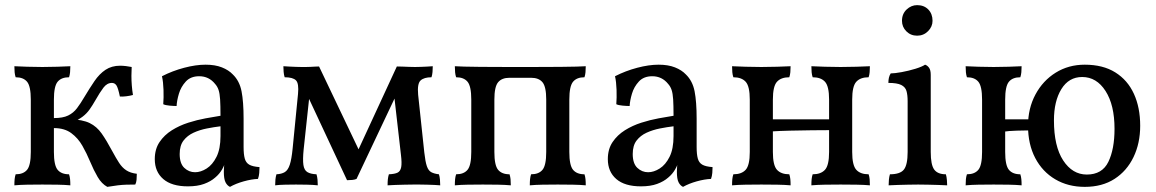

<svg xmlns="http://www.w3.org/2000/svg" viewBox="-20 -719 4502 748"><path d="M398 9Q376 -3 360.5 -29.5Q345 -56 331.5 -88.5Q318 -121 301 -151Q284 -181 257.5 -200.5Q231 -220 190 -220V-259Q225 -259 245.5 -269Q266 -279 280 -297.5Q294 -316 308 -340Q329 -375 348 -403Q367 -431 391 -447Q415 -463 448 -463Q458 -463 471 -461.5Q484 -460 493 -458Q492 -442 492 -423.5Q492 -405 493.5 -386Q495 -367 498 -349Q488 -346 472.5 -344Q457 -342 447 -343Q440 -377 433.5 -386.5Q427 -396 416 -396Q397 -396 383 -377.5Q369 -359 352 -329Q340 -308 329 -292.5Q318 -277 302.5 -265Q287 -253 260 -241L251 -255Q302 -253 329.5 -239.5Q357 -226 376 -199Q395 -172 418 -129Q432 -103 444 -84.5Q456 -66 472 -55.5Q488 -45 513 -42Q513 -29 512 -18.5Q511 -8 507 0Q488 0 472 0.5Q456 1 439 3Q422 5 398 9ZM36 3Q36 -11 37 -21Q38 -31 41 -40Q71 -40 85.5 -57.5Q100 -75 100 -127V-331Q100 -383 85.5 -400.5Q71 -418 41 -418Q38 -427 37 -437.5Q36 -448 36 -461Q58 -460 86 -459Q114 -458 145 -458Q176 -458 204 -459Q232 -460 254 -461Q254 -448 253 -437.5Q252 -427 249 -418Q219 -418 204.5 -400.5Q190 -383 190 -331V-127Q190 -75 204.5 -57.5Q219 -40 249 -40Q252 -31 253 -21Q254 -11 254 3Q232 1 204 0.5Q176 0 145 0Q114 0 86 0.5Q58 1 36 3Z M876 9Q865 4 858.5 -9Q852 -22 852 -50Q852 -59 853 -71.5Q854 -84 857 -94H859Q856 -78 845.5 -59.5Q835 -41 818 -27Q801 -12 775 -2.5Q749 7 712 7Q649 7 616 -21.5Q583 -50 583 -99Q583 -138 601.5 -165.5Q620 -193 649.5 -211.5Q679 -230 713.5 -241Q748 -252 781 -258Q814 -264 839 -268Q839 -309 837.5 -332Q836 -355 831.5 -368.5Q827 -382 818 -392Q806 -407 790.5 -414.5Q775 -422 756 -422Q723 -422 704 -401.5Q685 -381 677 -354Q669 -327 668 -306Q657 -306 640.5 -307.5Q624 -309 616 -313Q618 -338 617 -369Q616 -400 611 -422Q652 -443 697.5 -455Q743 -467 781 -467Q818 -467 844.5 -456.5Q871 -446 887 -429Q913 -404 921 -363.5Q929 -323 929 -256V-146Q929 -118 933.5 -101.5Q938 -85 951 -77.5Q964 -70 991 -68Q991 -58 990 -45.5Q989 -33 985 -22Q960 -21 929.5 -12.5Q899 -4 876 9ZM740 -48Q762 -48 785 -62.5Q808 -77 823.5 -108Q839 -139 839 -189V-227Q814 -224 786 -218.5Q758 -213 734 -202Q710 -191 695 -171.5Q680 -152 680 -119Q680 -82 698 -65Q716 -48 740 -48Z M1332 -17 1176 -351H1186L1163 -137Q1159 -97 1162 -76.5Q1165 -56 1177.5 -48.5Q1190 -41 1213 -40Q1216 -30 1217 -19Q1218 -8 1218 3Q1200 1 1176 0.5Q1152 0 1133 0Q1115 0 1091 0.5Q1067 1 1052 3Q1052 -9 1053 -19.5Q1054 -30 1057 -40Q1077 -41 1089.5 -48.5Q1102 -56 1109 -77.5Q1116 -99 1120 -140L1141 -353Q1145 -394 1133 -406Q1121 -418 1089 -418Q1086 -427 1085 -439Q1084 -451 1084 -461Q1098 -460 1110 -459.5Q1122 -459 1133.5 -458.5Q1145 -458 1155 -458Q1163 -458 1171.5 -458Q1180 -458 1189.5 -458.5Q1199 -459 1207.5 -459.5Q1216 -460 1223 -460L1387 -116H1367L1526 -460Q1536 -460 1548.5 -459.5Q1561 -459 1574 -458.5Q1587 -458 1597 -458Q1608 -458 1619.5 -458.5Q1631 -459 1643 -459.5Q1655 -460 1666 -461Q1666 -450 1665 -438.5Q1664 -427 1661 -418Q1632 -418 1618.5 -405.5Q1605 -393 1609 -350L1633 -125Q1637 -89 1643 -71.5Q1649 -54 1660.5 -48Q1672 -42 1690 -40Q1693 -31 1694 -19.5Q1695 -8 1695 3Q1686 2 1672.5 1.5Q1659 1 1644 0.5Q1629 0 1615 0Q1601 0 1590 0Q1575 0 1556.5 0.5Q1538 1 1520.5 1.5Q1503 2 1490 3Q1490 -11 1491 -20.5Q1492 -30 1495 -40Q1518 -41 1529 -46.5Q1540 -52 1543 -68Q1546 -84 1542 -116L1515 -352H1525L1369 -22Q1362 -19 1352.5 -18Q1343 -17 1332 -17Z M1752 3Q1752 -11 1753 -21Q1754 -31 1757 -40Q1787 -40 1801.5 -57.5Q1816 -75 1816 -127V-331Q1816 -383 1801.5 -400.5Q1787 -418 1757 -418Q1754 -427 1753 -437.5Q1752 -448 1752 -461Q1767 -460 1788.5 -459.5Q1810 -459 1850.5 -458.5Q1891 -458 1961 -458H2053Q2124 -458 2164 -458.5Q2204 -459 2226 -459.5Q2248 -460 2262 -461Q2262 -448 2261 -437.5Q2260 -427 2257 -418Q2227 -418 2212.5 -400.5Q2198 -383 2198 -331V-127Q2198 -75 2212.5 -57.5Q2227 -40 2257 -40Q2260 -31 2261 -21Q2262 -11 2262 3Q2240 1 2212 0.5Q2184 0 2153 0Q2122 0 2094 0.5Q2066 1 2044 3Q2044 -11 2045 -21Q2046 -31 2049 -40Q2079 -40 2093.5 -57.5Q2108 -75 2108 -127V-331Q2108 -381 2093.5 -398.5Q2079 -416 2049 -416H1965Q1935 -416 1920.5 -398.5Q1906 -381 1906 -331V-127Q1906 -75 1920.5 -57.5Q1935 -40 1965 -40Q1968 -31 1969 -21Q1970 -11 1970 3Q1948 1 1920 0.5Q1892 0 1861 0Q1830 0 1802 0.5Q1774 1 1752 3Z M2641 9Q2630 4 2623.5 -9Q2617 -22 2617 -50Q2617 -59 2618 -71.5Q2619 -84 2622 -94H2624Q2621 -78 2610.5 -59.5Q2600 -41 2583 -27Q2566 -12 2540 -2.5Q2514 7 2477 7Q2414 7 2381 -21.5Q2348 -50 2348 -99Q2348 -138 2366.5 -165.5Q2385 -193 2414.5 -211.5Q2444 -230 2478.5 -241Q2513 -252 2546 -258Q2579 -264 2604 -268Q2604 -309 2602.5 -332Q2601 -355 2596.5 -368.5Q2592 -382 2583 -392Q2571 -407 2555.5 -414.5Q2540 -422 2521 -422Q2488 -422 2469 -401.5Q2450 -381 2442 -354Q2434 -327 2433 -306Q2422 -306 2405.5 -307.5Q2389 -309 2381 -313Q2383 -338 2382 -369Q2381 -400 2376 -422Q2417 -443 2462.5 -455Q2508 -467 2546 -467Q2583 -467 2609.5 -456.5Q2636 -446 2652 -429Q2678 -404 2686 -363.5Q2694 -323 2694 -256V-146Q2694 -118 2698.5 -101.5Q2703 -85 2716 -77.5Q2729 -70 2756 -68Q2756 -58 2755 -45.5Q2754 -33 2750 -22Q2725 -21 2694.5 -12.5Q2664 -4 2641 9ZM2505 -48Q2527 -48 2550 -62.5Q2573 -77 2588.5 -108Q2604 -139 2604 -189V-227Q2579 -224 2551 -218.5Q2523 -213 2499 -202Q2475 -191 2460 -171.5Q2445 -152 2445 -119Q2445 -82 2463 -65Q2481 -48 2505 -48Z M3141 3Q3141 -11 3142 -21Q3143 -31 3146 -40Q3178 -40 3194 -57.5Q3210 -75 3210 -127V-331Q3210 -383 3194 -400.5Q3178 -418 3146 -418Q3143 -427 3142 -437.5Q3141 -448 3141 -461Q3164 -460 3193.5 -459Q3223 -458 3255 -458Q3287 -458 3317 -459Q3347 -460 3369 -461Q3369 -448 3368 -437.5Q3367 -427 3364 -418Q3332 -418 3316 -400.5Q3300 -383 3300 -331V-127Q3300 -75 3316 -57.5Q3332 -40 3364 -40Q3367 -31 3368 -21Q3369 -11 3369 3Q3347 1 3317 0.5Q3287 0 3255 0Q3223 0 3193.5 0.5Q3164 1 3141 3ZM2832 3Q2832 -11 2833 -21Q2834 -31 2837 -40Q2869 -40 2885 -57.5Q2901 -75 2901 -127V-331Q2901 -383 2885 -400.5Q2869 -418 2837 -418Q2834 -427 2833 -437.5Q2832 -448 2832 -461Q2855 -460 2884.5 -459Q2914 -458 2946 -458Q2978 -458 3008 -459Q3038 -460 3060 -461Q3060 -448 3059 -437.5Q3058 -427 3055 -418Q3023 -418 3007 -400.5Q2991 -383 2991 -331V-127Q2991 -75 3007 -57.5Q3023 -40 3055 -40Q3058 -31 3059 -21Q3060 -11 3060 3Q3038 1 3008 0.5Q2978 0 2946 0Q2914 0 2884.5 0.5Q2855 1 2832 3ZM2986 -207V-254H3214V-212Q3185 -212 3142.5 -211.5Q3100 -211 3057.5 -210Q3015 -209 2986 -207Z M3442 3Q3442 -7 3443 -18.5Q3444 -30 3447 -40Q3487 -40 3501.5 -58.5Q3516 -77 3516 -127V-325Q3516 -349 3511.5 -364.5Q3507 -380 3491 -388Q3475 -396 3441 -396Q3441 -407 3443 -416Q3445 -425 3450 -433Q3465 -433 3492.5 -438Q3520 -443 3546 -451Q3572 -459 3584 -467Q3593 -464 3599.5 -455Q3606 -446 3606 -427V-127Q3606 -77 3619.5 -58.5Q3633 -40 3665 -40Q3668 -30 3669 -17Q3670 -4 3670 3Q3653 2 3634 1.5Q3615 1 3595.5 0.5Q3576 0 3557 0Q3538 0 3517.5 0.5Q3497 1 3478 1.5Q3459 2 3442 3ZM3553 -580Q3528 -580 3511 -597Q3494 -614 3494 -638Q3494 -665 3512 -682Q3530 -699 3553 -699Q3580 -699 3596.5 -682Q3613 -665 3613 -638Q3613 -615 3595.5 -597.5Q3578 -580 3553 -580Z M4206 9Q4141 9 4091 -20.5Q4041 -50 4013 -103.5Q3985 -157 3985 -229Q3985 -297 4014 -351Q4043 -405 4093 -436Q4143 -467 4206 -467Q4277 -467 4325 -437Q4373 -407 4397.5 -353.5Q4422 -300 4422 -229Q4422 -161 4396 -107Q4370 -53 4322 -22Q4274 9 4206 9ZM3742 3Q3742 -11 3743 -21Q3744 -31 3747 -40Q3777 -40 3791.5 -57.5Q3806 -75 3806 -127V-331Q3806 -383 3791.5 -400.5Q3777 -418 3747 -418Q3744 -427 3743 -437.5Q3742 -448 3742 -461Q3764 -460 3792 -459Q3820 -458 3851 -458Q3882 -458 3910 -459Q3938 -460 3960 -461Q3960 -448 3959 -437.5Q3958 -427 3955 -418Q3925 -418 3910.5 -400.5Q3896 -383 3896 -331V-127Q3896 -75 3910.5 -57.5Q3925 -40 3955 -40Q3958 -31 3959 -21Q3960 -11 3960 3Q3938 1 3910 0.5Q3882 0 3851 0Q3820 0 3792 0.5Q3764 1 3742 3ZM3890 -206V-254H3991V-211Q3972 -211 3940.5 -210Q3909 -209 3890 -206ZM4214 -39Q4274 -39 4298 -88.5Q4322 -138 4322 -217Q4322 -310 4287 -364.5Q4252 -419 4196 -419Q4144 -419 4115 -372Q4086 -325 4086 -250Q4086 -149 4122 -94Q4158 -39 4214 -39Z"/></svg>

Font: Vollkorn
Style: Regular
Weight: 400
Designer: Friedrich Althausen
Foundry: Friedrich Althausen
Version: Version 5.001